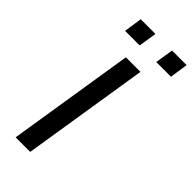

<svg xmlns="http://www.w3.org/2000/svg" viewBox="-282 -954 1006 1006"><g transform="rotate(45 221.0 -450.5)"><path d="M76 0 188 -705H296L184 0ZM318 -800 334 -901H442L427 -800ZM87 -800 102 -901H211L195 -800Z"/></g></svg>

Font: Nunito Sans 10pt Expanded Medium
Style: Italic
Weight: 500
Width: 7
Italic angle: -9°
Designer: Vernon Adams
Foundry: Vernon Adams
Version: Version 3.101;gftools[0.9.27]